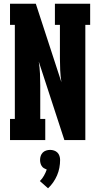

<svg xmlns="http://www.w3.org/2000/svg" viewBox="-20 -755 540 1035"><path d="M34 0V-114H60V-621H34V-735H173L311 -312Q306 -344 304.5 -376.5Q303 -409 303 -441V-621H276V-735H466V-621H440V0H327L189 -423Q194 -391 195.5 -358.5Q197 -326 197 -294V-114H224V0ZM239 260 195 221Q208 208 217 192Q226 176 232 159Q224 156 216.5 151.5Q209 147 204.5 139.5Q200 132 198 124Q196 116 196 107Q196 96 199.5 85.5Q203 75 210.5 67.5Q218 60 228.5 56.5Q239 53 250 53Q261 53 271.5 56.5Q282 60 289.5 67.5Q297 75 300.5 85.5Q304 96 304 107Q304 128 300 149.5Q296 171 287.5 190.5Q279 210 267 227.5Q255 245 239 260Z"/></svg>

Font: Iosevka Curly Slab Heavy
Style: Regular
Weight: 900
Monospace: yes
Designer: Belleve Invis
Foundry: Belleve Invis
Version: Version 22.1.2; ttfautohint (v1.8.4)